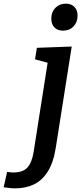

<svg xmlns="http://www.w3.org/2000/svg" viewBox="-141 -791 447 1052"><path d="M-121 235 -102 151Q-93 152 -84.5 153Q-76 154 -68 154Q-15 154 9.5 126.5Q34 99 43 43L122 -460L132 -444L51 -466L61 -529L252 -536L165 16Q152 100 120.5 149.5Q89 199 43.5 220Q-2 241 -58 241Q-76 241 -90.5 239Q-105 237 -121 235ZM204 -623Q174 -623 157 -641Q140 -659 140 -689Q140 -725 162.5 -748Q185 -771 220 -771Q249 -771 266.5 -753.5Q284 -736 284 -705Q284 -670 262 -646.5Q240 -623 204 -623Z"/></svg>

Font: Bitter Thin SemiBold
Style: Italic
Weight: 600
Italic angle: -9°
Version: Version 2.002